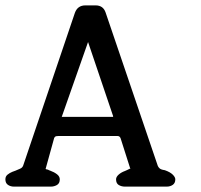

<svg xmlns="http://www.w3.org/2000/svg" viewBox="-33 -693 745 713"><path d="M451 -66 415 -179Q412 -188 403 -188H185Q175 -188 172 -185.5Q169 -183 168 -180L137 -68Q137 -67 137 -67L136 -66Q138 -64 140.5 -64Q143 -64 145 -63Q148 -61 154 -59Q168 -54 178.5 -46Q189 -38 189 -27Q189 -12 178.5 -6Q168 0 156 0H19Q6 0 -3.5 -6.5Q-13 -13 -13 -27Q-13 -38 -5 -44.5Q3 -51 13 -55Q18 -57 24 -59Q33 -63 41.5 -66.5Q50 -70 53 -78L245 -645Q255 -673 284 -673H322Q350 -673 359 -647L553 -77Q555 -72 560 -67.5Q565 -63 579 -61Q599 -54 608.5 -44.5Q618 -35 618 -27Q618 -13 608.5 -6.5Q599 0 586 0H431Q418 0 408 -6Q398 -12 398 -27Q398 -36 407.5 -44.5Q417 -53 431 -58Q436 -60 440 -62Q444 -64 448 -66Q449 -67 450 -66Q451 -65 451 -66ZM387 -259V-262L294 -537L197 -261Q196 -259 196 -257Q197 -259 197 -259Z"/></svg>

Font: Jura
Style: Bold
Weight: 700
Designer: Ed Merritt
Foundry: Ten by Twenty
Version: Version 1.007